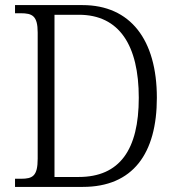

<svg xmlns="http://www.w3.org/2000/svg" viewBox="-20 -734 690 754"><path d="M39 0H305C502 0 596 -131 596 -350C596 -578 492 -714 304 -714H39V-682H61C107 -682 128 -672 128 -606V-111C128 -42 108 -32 62 -32H39ZM289 -39H194V-676H290C449 -676 525 -555 525 -350C525 -146 450 -39 289 -39Z"/></svg>

Font: Noto Serif Myanmar SemiCondensed Light
Style: Regular
Weight: 300
Width: 4
Designer: Ben Mitchell and the Monotype Design Team
Foundry: Monotype Imaging Inc.
Version: Version 2.106